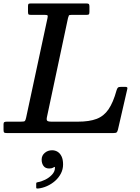

<svg xmlns="http://www.w3.org/2000/svg" viewBox="-62 -770 810 1111"><path d="M179 153.5Q179 175.5 189.8 190.2Q200.5 205 223 205Q230.5 205 236.5 203.5Q242.5 202 247 199Q251 196.5 254 196Q257 195.5 256 201Q256 222.5 239.2 240.5Q222.5 258.5 199.5 269.8Q176.5 281 157.5 284Q153 284.5 150.2 286Q147.5 287.5 147.5 293V314Q147.5 319.5 149.8 320.2Q152 321 157 321Q183.5 318.5 209.5 307Q235.5 295.5 256.8 276.8Q278 258 290.5 233.8Q303 209.5 303 181.5Q303 153 294.2 135Q285.5 117 271.2 108.2Q257 99.5 239.5 99.5Q214.5 99.5 196.8 114.8Q179 130 179 153.5ZM-41.5 -17.5Q-41.5 -5 -37 -2.5Q-32.5 0 -20 0H593Q608.5 0 613 -4Q617.5 -8 620.5 -20L674.5 -254.5Q676.5 -261.5 673.8 -264.5Q671 -267.5 662 -267.5H640.5Q625 -267.5 620.5 -263.2Q616 -259 612.5 -247.5Q593 -177 566 -137.5Q539 -98 496.8 -82Q454.5 -66 389 -66H237Q215.5 -66 210.8 -71.8Q206 -77.5 210 -94.5L331.5 -665.5Q334.5 -676.5 336.5 -680.2Q338.5 -684 352.5 -684H439.5Q450 -684 452.8 -687.5Q455.5 -691 455.5 -702V-732Q455.5 -743.5 452 -746.8Q448.5 -750 437.5 -750H115Q104.5 -750 102.2 -746.2Q100 -742.5 100 -732V-703.5Q100 -691.5 102.2 -687.8Q104.5 -684 116.5 -684H195.5Q210 -684 212.8 -681.2Q215.5 -678.5 213 -666L89 -88.5Q85.5 -73 81.5 -69.5Q77.5 -66 58 -66H-22.5Q-31.5 -66 -36.5 -63.5Q-41.5 -61 -41.5 -52Z"/></svg>

Font: Besley Medium
Style: Italic
Weight: 500
Italic angle: -13°
Designer: Owen Earl
Foundry: indestructible type*
Version: Version 2.001